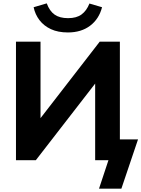

<svg xmlns="http://www.w3.org/2000/svg" viewBox="-20 -953 841 1142"><path d="M569 169 625 0H546V-514L581 -501L193 0H75V-705H221V-193L186 -205L573 -705H693V-124H801L702 169ZM384 -760Q325 -760 283 -779.5Q241 -799 215 -833Q189 -867 180 -910L258 -933Q275 -887 305 -866Q335 -845 385 -845Q435 -845 465 -867Q495 -889 512 -932L587 -910Q569 -840 516 -800Q463 -760 384 -760Z"/></svg>

Font: Nunito Sans 11pt ExtraBold
Style: Regular
Weight: 800
Version: Version 3.101;gftools[0.9.27]